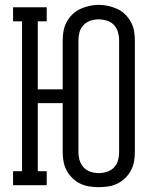

<svg xmlns="http://www.w3.org/2000/svg" viewBox="-20 -765 640 793"><path d="M388 8Q368 8 348.5 5Q329 2 311.5 -6.5Q294 -15 279.5 -29Q265 -43 255.5 -60.5Q246 -78 242.5 -97.5Q239 -117 239 -137V-339H136V-58H173V0H34V-58H71V-677H34V-735H173V-677H136V-396H239V-599Q239 -618 242.5 -637.5Q246 -657 255.5 -674.5Q265 -692 279.5 -706Q294 -720 311.5 -728Q329 -736 348.5 -740.5Q368 -745 388 -745Q408 -745 427.5 -740.5Q447 -736 464.5 -728Q482 -720 496.5 -706Q511 -692 520.5 -674.5Q530 -657 533.5 -637.5Q537 -618 537 -599V-137Q537 -117 533.5 -97.5Q530 -78 520.5 -60.5Q511 -43 496.5 -29Q482 -15 464.5 -6.5Q447 2 427.5 5Q408 8 388 8ZM388 -50Q405 -50 422 -55.5Q439 -61 451 -73.5Q463 -86 467.5 -102.5Q472 -119 472 -137V-599Q472 -616 467 -633Q462 -650 450 -662.5Q438 -675 421 -680Q404 -685 387 -685Q370 -685 353.5 -679.5Q337 -674 325 -661.5Q313 -649 308.5 -632.5Q304 -616 304 -599V-137Q304 -119 309 -102.5Q314 -86 325.5 -73.5Q337 -61 354 -55.5Q371 -50 388 -50Z"/></svg>

Font: Iosevka Slab Light Extended
Style: Regular
Weight: 300
Width: 7
Monospace: yes
Designer: Belleve Invis
Foundry: Belleve Invis
Version: Version 11.1.0; ttfautohint (v1.8.3)